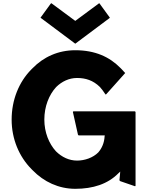

<svg xmlns="http://www.w3.org/2000/svg" viewBox="-20 -1162 928 1204"><path d="M669 -1051 605 -1139 602 -1142 452 -1031 302 -1142 298 -1139 234 -1051 238 -1048 452 -888 666 -1048ZM826 -464H440L437 -460L469 -317L473 -313H637L636 -307C634 -267 619 -232 596 -206C563 -173 512 -155 463 -155C413 -155 368 -177 332 -212V-213H331C287 -261 258 -332 258 -412C258 -494 287 -567 332 -616H333V-617C368 -651 413 -673 463 -673C517 -673 564 -658 606 -617L607 -616C618 -604 628 -590 640 -572L643 -569L647 -572L765 -704C758 -712 750 -721 742 -729L735 -736C667 -805 577 -847 452 -847C345 -847 253 -805 184 -734L176 -726C99 -648 53 -536 53 -412C53 -290 100 -180 177 -102L185 -94C255 -22 348 22 452 22C563 22 656 -8 722 -75L734 -86L729 -31L734 -26L827 6L830 3V-460ZM647 -568 646 -567H647Z"/></svg>

Font: Hussar Woodtype
Style: Bd
Weight: 900
Foundry: Cannot Into Space Fonts
Version: Version 1.07